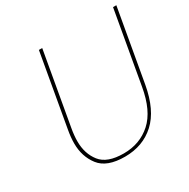

<svg xmlns="http://www.w3.org/2000/svg" viewBox="-160 -852 993 1007"><g transform="rotate(-30 336.5 -348.5)"><path d="M224 -704 147 -267Q139 -223 139 -187Q139 -113 179 -62Q219 -11 319 -11Q417 -11 485 -72Q553 -133 576 -267L653 -704H673L596 -267Q571 -127 498 -60Q425 7 316 7Q207 7 163 -50Q119 -107 119 -186Q119 -223 127 -267L204 -704Z"/></g></svg>

Font: Fz Poppins Thin
Style: Italic
Weight: 100
Italic angle: -10°
Designer: Ninad Kale (Devanagari), Jonny Pinhorn (Latin)
Foundry: Indian Type Foundry
Version: Vit hóa bi Vntype.Com & FontZin.Com